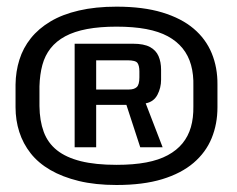

<svg xmlns="http://www.w3.org/2000/svg" viewBox="-20 -758 694 562"><path d="M321 -216.5Q399 -216.5 454.8 -233.5Q510.5 -250.5 546.5 -281.2Q582.5 -312 599.5 -353.5Q616.5 -395 616.5 -444V-510.5Q617 -560 599.8 -602Q582.5 -644 546.8 -674.2Q511 -704.5 455 -721.5Q399 -738.5 321 -738.5Q259.5 -738.5 211 -727.2Q162.5 -716 127.8 -695.2Q93 -674.5 70.2 -646Q47.5 -617.5 36.8 -583.2Q26 -549 25.5 -510.5V-444Q25.5 -406 36.5 -371.8Q47.5 -337.5 69.8 -309.2Q92 -281 127.2 -260.5Q162.5 -240 210.8 -228.2Q259 -216.5 321 -216.5ZM321 -275.5Q259.5 -275.5 216.5 -286.2Q173.5 -297 146.8 -318.2Q120 -339.5 108 -372Q96 -404.5 95.5 -447.5V-505.5Q96.5 -540 104 -567.8Q111.5 -595.5 128 -616.5Q144.5 -637.5 171 -651.8Q197.5 -666 234.8 -673Q272 -680 321 -680Q370.5 -680 407.8 -673Q445 -666 471.2 -651.8Q497.5 -637.5 514.5 -616.5Q531.5 -595.5 539.2 -567.8Q547 -540 546 -505V-446.5Q546.5 -413 538.8 -386Q531 -359 514.2 -338.5Q497.5 -318 471.2 -303.8Q445 -289.5 407.8 -282.5Q370.5 -275.5 321 -275.5ZM198.5 -327H261.5V-451H350L390.5 -327H456L406.5 -455.5Q430 -460 440.8 -480.5Q451.5 -501 451.5 -524.5V-554Q451.5 -576.5 444 -593.8Q436.5 -611 418.8 -620.5Q401 -630 369.5 -630H198.5ZM261.5 -496V-581.5H353Q377 -581.5 382.5 -573.5Q388 -565.5 388 -549V-531.5Q388 -510 380.2 -503Q372.5 -496 357.5 -496Z"/></svg>

Font: Anybody SemiExpanded Medium
Style: Regular
Weight: 500
Width: 6
Version: Version 1.113;gftools[0.9.25]